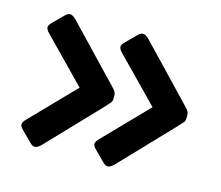

<svg xmlns="http://www.w3.org/2000/svg" viewBox="-79 -636 821 712"><g transform="rotate(15 331.5 -279.5)"><path d="M50 -74Q39 -85 39 -93Q39 -102 51 -114L212 -280L51 -445Q39 -457 39 -466Q39 -474 50 -485L90 -525Q99 -534 108 -534Q118 -534 132 -520L320 -323Q323 -320 330.5 -312Q338 -304 341 -298.5Q344 -293 344 -287V-272Q344 -264 340 -258.5Q336 -253 329.5 -246.5Q323 -240 320 -236L132 -39Q118 -25 108 -25Q99 -25 90 -34ZM330 -74Q319 -85 319 -93Q319 -102 331 -114L492 -280L331 -445Q319 -457 319 -466Q319 -474 330 -485L370 -525Q379 -534 388 -534Q398 -534 412 -520L600 -323Q603 -320 610.5 -312Q618 -304 621 -298.5Q624 -293 624 -287V-272Q624 -264 620 -258.5Q616 -253 609.5 -246.5Q603 -240 600 -236L412 -39Q398 -25 388 -25Q379 -25 370 -34Z"/></g></svg>

Font: Mitr
Style: Regular
Weight: 400
Designer: Thanarat Vachiruckul
Foundry: Cadson Demak
Version: Version 1.003